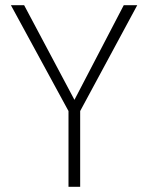

<svg xmlns="http://www.w3.org/2000/svg" viewBox="-20 -720 571 740"><path d="M244 0V-292L22 -700H73L275 -320H259L457 -700H509L289 -292V0Z"/></svg>

Font: DM Sans 24pt ExtraLight
Style: Regular
Weight: 250
Designer: Colophon Foundry, Jonny Pinhorn
Foundry: Colophon Foundry
Version: Version 4.004;gftools[0.9.30]